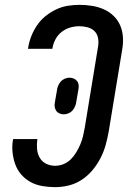

<svg xmlns="http://www.w3.org/2000/svg" viewBox="-20 -763 540 791"><path d="M207 8Q181 8 154.5 3.5Q128 -1 106 -13Q84 -25 67.5 -44Q51 -63 42.5 -87Q34 -111 31.5 -137.5Q29 -164 34 -190H134Q131 -171 132.5 -150.5Q134 -130 143.5 -113.5Q153 -97 170 -88.5Q187 -80 207 -80Q225 -80 242 -87Q259 -94 272 -107Q285 -120 294.5 -136Q304 -152 311 -168.5Q318 -185 322 -202Q326 -219 329 -236L384 -571Q387 -588 384 -605.5Q381 -623 369.5 -634.5Q358 -646 341 -650.5Q324 -655 307 -655Q288 -655 269 -649.5Q250 -644 234 -631.5Q218 -619 208.5 -601Q199 -583 196 -564Q196 -564 196 -563Q196 -562 196 -562H95Q95 -563 95.5 -564Q96 -565 96 -566Q100 -591 109 -614Q118 -637 132.5 -658.5Q147 -680 167.5 -696.5Q188 -713 211 -724Q234 -735 258.5 -739Q283 -743 307 -743Q333 -743 358.5 -739Q384 -735 407 -725Q430 -715 448 -697.5Q466 -680 475.5 -657.5Q485 -635 486.5 -609Q488 -583 483 -556L428 -222Q423 -194 415.5 -166.5Q408 -139 394.5 -112.5Q381 -86 361.5 -62.5Q342 -39 317 -22.5Q292 -6 263.5 1Q235 8 207 8ZM243 -292Q234 -292 225.5 -295.5Q217 -299 212 -306Q207 -313 205.5 -322Q204 -331 206 -341L214 -387Q215 -397 218.5 -407Q222 -417 229 -425.5Q236 -434 246 -438.5Q256 -443 266 -443Q275 -443 283.5 -439.5Q292 -436 297.5 -429Q303 -422 304 -413Q305 -404 303 -394L295 -348Q294 -338 290.5 -328Q287 -318 280 -309.5Q273 -301 263 -296.5Q253 -292 243 -292Z"/></svg>

Font: Iosevka Curly Semibold Oblique
Style: Regular
Weight: 600
Italic angle: -9°
Monospace: yes
Designer: Belleve Invis
Foundry: Belleve Invis
Version: Version 11.1.0; ttfautohint (v1.8.3)